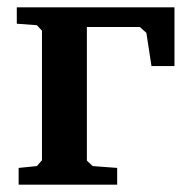

<svg xmlns="http://www.w3.org/2000/svg" viewBox="-20 -506 516 526"><path d="M26 -441V-486H458V-325H395L381 -416L363 -432H218V-66L234 -51L301 -46V0H31V-46L81 -51L95 -67V-422L81 -437Z"/></svg>

Font: Khartiya
Style: Bold
Weight: 700
Version: Version 1.0.2